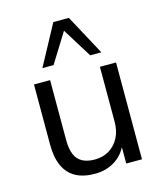

<svg xmlns="http://www.w3.org/2000/svg" viewBox="-114 -838 788 931"><g transform="rotate(-15 280.5 -372.5)"><path d="M248 9Q189 9 150.5 -12.5Q112 -34 92.5 -77Q73 -120 73 -184V-486H154V-185Q154 -142 165.5 -113.5Q177 -85 202 -71.5Q227 -58 264 -58Q306 -58 337 -77Q368 -96 386 -130Q404 -164 404 -210V-486H485V0H406V-112H419Q399 -53 353.5 -22Q308 9 248 9ZM133 -552 242 -754H320L429 -552H373L281 -700L189 -552Z"/></g></svg>

Font: Nunito Sans 12pt ExtraLight 12pt
Style: Regular
Weight: 400
Version: Version 3.101;gftools[0.9.27]